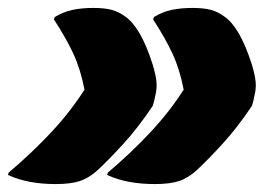

<svg xmlns="http://www.w3.org/2000/svg" viewBox="-50 -542 670 484"><path d="M336 -493 338 -499Q359 -512 382.5 -517Q406 -522 435 -522Q464 -522 482 -517Q500 -512 516 -500Q534 -488 551.5 -458.5Q569 -429 585 -379Q593 -352 594.5 -335Q596 -318 591 -299Q590 -293 588.5 -287Q587 -281 585 -275Q548 -220 511.5 -180Q475 -140 446 -113Q424 -93 401 -85.5Q378 -78 340 -78Q306 -78 276 -83.5Q246 -89 220 -101L222 -107Q281 -157 329.5 -209Q378 -261 413 -316Q403 -368 384.5 -407.5Q366 -447 336 -493ZM86 -493 88 -499Q109 -512 132.5 -517Q156 -522 185 -522Q214 -522 232 -517Q250 -512 266 -500Q284 -488 301.5 -458.5Q319 -429 335 -379Q343 -352 344.5 -335Q346 -318 341 -299Q340 -293 338.5 -287Q337 -281 335 -275Q298 -220 261.5 -180Q225 -140 196 -113Q174 -93 151 -85.5Q128 -78 90 -78Q56 -78 26 -83.5Q-4 -89 -30 -101L-28 -107Q31 -157 79.5 -209Q128 -261 163 -316Q153 -368 134.5 -407.5Q116 -447 86 -493Z"/></svg>

Font: Recursive Mn Csl St XBk
Style: Italic
Weight: 1000
Italic angle: -15°
Monospace: yes
Version: Version 1.079;hotconv 1.0.112;makeotfexe 2.5.65598; ttfautoh